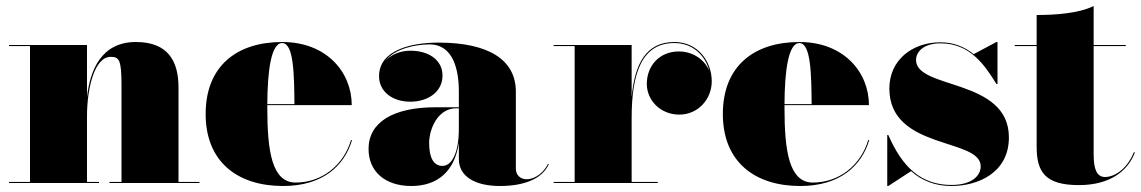

<svg xmlns="http://www.w3.org/2000/svg" viewBox="-20 -610 3803 640"><path d="M10 -3.5V0H310V-3.5H270V-223C270 -314.5 294.5 -420.5 349 -420.5C377 -420.5 385 -410.5 385 -326.5V-3.5H345V0H645V-3.5H575V-319C575 -406 540 -470 433 -470C318 -470 280.5 -377 270 -287V-460H10V-456.5H80V-3.5Z M1153.5 -143H1150C1125 -59 1053 -1.5 965.5 -1.5C886.5 -1.5 871 -106 871 -250C871 -253.5 871 -256.5 871 -259.5H1152.5C1152.5 -368.5 1069.5 -470 920.5 -470C769.5 -470 665.5 -390 665.5 -230C665.5 -70 772.5 10 923.5 10C1054.5 10 1127.5 -56 1153.5 -143ZM920.5 -466.5C959.5 -466.5 960.5 -360.5 961.5 -263H871C871.5 -372 883.5 -466.5 920.5 -466.5Z M1432.5 -252.5C1290.5 -252.5 1208.5 -202.5 1208.5 -113.5C1208.5 -37.5 1264.5 10 1351 10C1439.5 10 1496 -40 1509.5 -134.5V-80C1509.5 -21 1564.5 10 1646.5 10C1724.5 10 1787 -12.5 1809.5 -63L1806.5 -63.5C1786 -23 1752 -12.5 1736.5 -12.5C1712.5 -12.5 1699.5 -28 1699.5 -48V-304.5C1699.5 -410.5 1609 -468 1441.5 -468C1350.5 -468 1243.5 -443 1243.5 -356C1243.5 -305 1287.5 -271 1348 -271C1405.5 -271 1455 -303 1455 -358C1455 -412 1406.5 -441 1348 -441C1314 -441 1283.5 -428 1264.5 -407C1297 -449.5 1369 -462 1411.5 -462C1491.5 -462 1509.5 -376.5 1509.5 -304.5V-252.5ZM1455 -57C1423 -57 1410.5 -88.5 1410.5 -133.5C1410.5 -178 1438 -249 1501 -249H1509.5V-180.5C1509.5 -99 1485.5 -57 1455 -57Z M1825.5 -3.5V0H2172.5V-3.5H2085.5V-217.5C2085.5 -364.5 2119 -466.5 2227.5 -466.5C2291.5 -466.5 2331.5 -423 2344.5 -373.5C2329.5 -409.5 2291.5 -438.5 2243 -438.5C2177.5 -438.5 2136 -390 2136 -330.5C2136 -275.5 2181.5 -228 2244.5 -228C2307.5 -228 2352.5 -280 2352.5 -339C2352.5 -403 2308.5 -470 2227.5 -470C2134.5 -470 2096 -398.5 2085.5 -287V-460H1825.5V-456.5H1895.5V-3.5Z M2877.5 -143H2874C2849 -59 2777 -1.5 2689.5 -1.5C2610.5 -1.5 2595 -106 2595 -250C2595 -253.5 2595 -256.5 2595 -259.5H2876.5C2876.5 -368.5 2793.5 -470 2644.5 -470C2493.5 -470 2389.5 -390 2389.5 -230C2389.5 -70 2496.5 10 2647.5 10C2778.5 10 2851.5 -56 2877.5 -143ZM2644.5 -466.5C2683.5 -466.5 2684.5 -360.5 2685.5 -263H2595C2595.5 -372 2607.5 -466.5 2644.5 -466.5Z M2941 10 3017 -39.5C3053 -7.5 3097 10 3151.5 10C3238.5 10 3343 -33 3343 -152C3343 -350 3033.5 -311 3033.5 -410C3033.5 -437 3058 -465.5 3115 -465.5C3213 -465.5 3261.5 -394.5 3301.5 -330H3305V-470H3301.5L3225.5 -429.5C3196.5 -453 3160.5 -469 3114.5 -469C3020 -469 2944.5 -409 2944.5 -315C2944.5 -109 3249 -151.5 3249 -55.5C3249 -25 3220.5 6.5 3151.5 6.5C3051.5 6.5 2988.5 -51 2941 -160H2937.5V10Z M3763 -102 3759.5 -102.5C3734.5 -41.5 3691.5 -20 3663.5 -20C3636.5 -20 3625.5 -45 3625.5 -95V-456.5H3732.5V-460H3625.5V-590C3575.5 -565 3495.5 -560 3435.5 -560V-460H3362.5V-456.5H3435.5V-121C3435.5 -36 3464.5 7 3576.5 7C3677.5 7 3739 -38 3763 -102Z"/></svg>

Font: Bodoni* 48pt Fatface
Style: Regular
Weight: 900
Version: Version 2.3